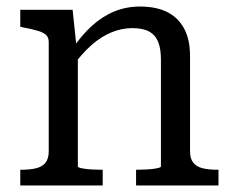

<svg xmlns="http://www.w3.org/2000/svg" viewBox="-20 -567 715 587"><path d="M42 0V-48H45Q71 -48 90 -52.5Q109 -57 119 -69.5Q129 -82 129 -104V-438Q129 -453 120.5 -460.5Q112 -468 95 -473Q78 -478 52 -483L42 -485V-537H202L214 -423L218 -418V-58Q218 -55 230 -52.5Q242 -50 259 -49Q276 -48 290 -48H294V0ZM648 0H396V-48H399Q413 -48 430 -49Q447 -50 459.5 -52.5Q472 -55 472 -58V-385Q472 -418 463.5 -439Q455 -460 436 -470.5Q417 -481 385 -481Q352 -481 320.5 -468Q289 -455 259.5 -429Q230 -403 200 -362V-416Q229 -459 261 -488Q293 -517 329.5 -532Q366 -547 408 -547Q457 -547 490.5 -530.5Q524 -514 542.5 -480.5Q561 -447 561 -396V-104Q561 -82 571 -69.5Q581 -57 600 -52.5Q619 -48 645 -48H648Z"/></svg>

Font: Roboto Serif
Style: Regular
Weight: 400
Designer: Greg Gazdowicz
Foundry: Commercial Type
Version: Version 1.008